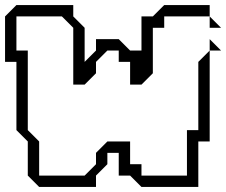

<svg xmlns="http://www.w3.org/2000/svg" viewBox="-20 -740 896 760"><path d="M810 -630V-675L855 -630ZM810 -540V-585L855 -540ZM90 -45V-180L45 -225V-495H0V-675L45 -720H270V-675L315 -630V-495L360 -540V-585H450L495 -540H540V-675H585L630 -720H810V-675H630V-630H585V-450L540 -405H495V-495H450V-540H405L360 -495V-450L315 -405H270V-630L225 -675H45V-540H90V-225L135 -180V-45H315L360 -90V-135L405 -180H495V-90H540V-45H720V-225H765V-495L810 -540V-180H765V0H540L495 -45H450V-135H405V-90L360 -45V0H135Z"/></svg>

Font: Rubik Iso
Style: Regular
Weight: 400
Designer: Hubert and Fischer, NaN
Foundry: Hubert and Fischer, NaN
Version: Version 2.200